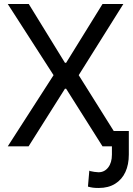

<svg xmlns="http://www.w3.org/2000/svg" viewBox="-20 -727 660 954"><path d="M302.7 -415H308.6L489.3 -707H592.8L371.1 -353.5L592.8 0H489.3L308.6 -286.1H302.7L122.1 0H18.6L246.1 -353.5L18.6 -707H123ZM620.1 -76.2V41Q620.1 90.8 603 127.9Q585.9 165 552.2 186Q518.6 207 470.7 207Q454.1 207 442.4 205.6Q430.7 204.1 417 200.2L423.8 121.1Q424.8 121.1 425.8 121.6Q426.8 122.1 427.7 123Q435.5 125 448.7 127Q461.9 128.9 469.7 128.9Q499 128.9 517.6 105Q536.1 81.1 536.1 41V-76.2Z"/></svg>

Font: WEMIX Pretendard Variable
Style: Regular
Weight: 400
Designer: Base glyphs from Inter by Rasmus Andersson; Hangeul glyphs from Noto Sans CJK(Source Han Sans) by Jang Soo-young and Kan
Foundry: Kil Hyung-jin
Version: Version 1.000;Glyphs 3.2 (3208)